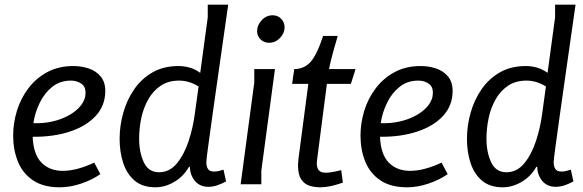

<svg xmlns="http://www.w3.org/2000/svg" viewBox="-20 -784 2482 817"><path d="M292 -503Q327 -503 358 -492.5Q389 -482 408.5 -458.5Q428 -435 428 -397Q428 -335 387.5 -291Q347 -247 277 -224Q207 -201 119 -202Q122 -127 156.5 -92Q191 -57 247 -57Q306 -57 381 -92L407 -43Q371 -18 324.5 -2.5Q278 13 234 13Q164 13 120 -17Q76 -47 56 -97Q36 -147 36 -207Q36 -260 52 -312.5Q68 -365 100.5 -408Q133 -451 181 -477Q229 -503 292 -503ZM282 -441Q236 -441 203 -415Q170 -389 149.5 -347.5Q129 -306 122 -260Q161 -258 200.5 -266.5Q240 -275 272.5 -293Q305 -311 324.5 -335.5Q344 -360 344 -390Q344 -416 325.5 -428.5Q307 -441 282 -441Z M864 -710V-764H951Q932 -629 915 -511.5Q898 -394 885.5 -304Q873 -214 865.5 -159Q858 -104 858 -94Q858 -76 865 -65Q872 -54 891 -54Q901 -54 911.5 -56.5Q922 -59 931 -62L942 -12Q926 -3 906 4Q886 11 867 11Q831 11 810 -13.5Q789 -38 788 -74H784Q761 -33 721.5 -10Q682 13 641 13Q587 13 553.5 -15Q520 -43 504.5 -90Q489 -137 489 -193Q489 -249 504.5 -304Q520 -359 551 -404Q582 -449 629 -476Q676 -503 740 -503Q763 -503 786.5 -496.5Q810 -490 832 -474ZM572 -194Q572 -136 592 -93.5Q612 -51 657 -51Q701 -51 732 -88Q763 -125 782.5 -183.5Q802 -242 810 -307L825 -416Q785 -441 742 -441Q696 -441 663.5 -419Q631 -397 610.5 -360.5Q590 -324 581 -280.5Q572 -237 572 -194Z M1191 -668Q1191 -643 1171.5 -622.5Q1152 -602 1125 -602Q1103 -602 1088.5 -616.5Q1074 -631 1074 -652Q1074 -677 1093.5 -698Q1113 -719 1140 -719Q1163 -719 1177 -703.5Q1191 -688 1191 -668ZM1150 -490 1092 -58V0H1004L1062 -433V-490Z M1417 -631Q1406 -593 1397 -561Q1388 -529 1380 -490H1493L1473 -427H1371L1330 -110Q1330 -110 1329 -102Q1328 -94 1328 -89Q1328 -70 1336.5 -59.5Q1345 -49 1367 -49Q1388 -49 1432 -60L1439 -7Q1439 -7 1424 -2Q1409 3 1387 8Q1365 13 1343 13Q1319 13 1297.5 6.5Q1276 0 1262 -20.5Q1248 -41 1248 -81Q1248 -89 1249.5 -102.5Q1251 -116 1251 -116L1292 -427H1223L1232 -490Q1273 -490 1300.5 -519.5Q1328 -549 1355 -631Z M1770 -503Q1805 -503 1836 -492.5Q1867 -482 1886.5 -458.5Q1906 -435 1906 -397Q1906 -335 1865.5 -291Q1825 -247 1755 -224Q1685 -201 1597 -202Q1600 -127 1634.5 -92Q1669 -57 1725 -57Q1784 -57 1859 -92L1885 -43Q1849 -18 1802.5 -2.5Q1756 13 1712 13Q1642 13 1598 -17Q1554 -47 1534 -97Q1514 -147 1514 -207Q1514 -260 1530 -312.5Q1546 -365 1578.5 -408Q1611 -451 1659 -477Q1707 -503 1770 -503ZM1760 -441Q1714 -441 1681 -415Q1648 -389 1627.5 -347.5Q1607 -306 1600 -260Q1639 -258 1678.5 -266.5Q1718 -275 1750.5 -293Q1783 -311 1802.5 -335.5Q1822 -360 1822 -390Q1822 -416 1803.5 -428.5Q1785 -441 1760 -441Z M2342 -710V-764H2429Q2410 -629 2393 -511.5Q2376 -394 2363.5 -304Q2351 -214 2343.5 -159Q2336 -104 2336 -94Q2336 -76 2343 -65Q2350 -54 2369 -54Q2379 -54 2389.5 -56.5Q2400 -59 2409 -62L2420 -12Q2404 -3 2384 4Q2364 11 2345 11Q2309 11 2288 -13.5Q2267 -38 2266 -74H2262Q2239 -33 2199.5 -10Q2160 13 2119 13Q2065 13 2031.5 -15Q1998 -43 1982.5 -90Q1967 -137 1967 -193Q1967 -249 1982.5 -304Q1998 -359 2029 -404Q2060 -449 2107 -476Q2154 -503 2218 -503Q2241 -503 2264.5 -496.5Q2288 -490 2310 -474ZM2050 -194Q2050 -136 2070 -93.5Q2090 -51 2135 -51Q2179 -51 2210 -88Q2241 -125 2260.5 -183.5Q2280 -242 2288 -307L2303 -416Q2263 -441 2220 -441Q2174 -441 2141.5 -419Q2109 -397 2088.5 -360.5Q2068 -324 2059 -280.5Q2050 -237 2050 -194Z"/></svg>

Font: Rosario Light
Style: Italic
Weight: 300
Italic angle: -8.05°
Designer: Hector Gatti
Foundry: Omnibus Type
Version: Version 1.101; ttfautohint (v1.8.1.43-b0c9)